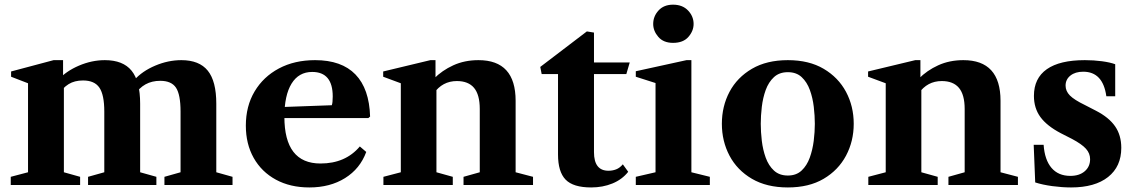

<svg xmlns="http://www.w3.org/2000/svg" viewBox="-20 -792 4860 822"><path d="M26 0V-35L100 -54.5V-435.5L27.5 -463.5V-486L209.5 -534.5H250V-465L253.5 -460V-54.5L323 -35V0ZM357 0V-35L426.5 -54.5V-314.5Q426.5 -386 405.5 -416.8Q384.5 -447.5 335.5 -447.5Q299 -447.5 273.8 -431.8Q248.5 -416 228 -385V-449Q263 -487.5 318 -511Q373 -534.5 429 -534.5Q506.5 -534.5 543.2 -489.5Q580 -444.5 580 -348V-54.5L649.5 -35V0ZM684 0V-35L753 -54.5V-314.5Q753 -387 733.5 -416.5Q714 -446 666 -446Q630.5 -446 603.2 -431Q576 -416 554.5 -384V-449Q589 -487.5 644.5 -511Q700 -534.5 756.5 -534.5Q833 -534.5 869.5 -489.5Q906 -444.5 906 -348V-54.5L975.5 -35V0Z M1304.5 10.5Q1222.5 10.5 1161.2 -22.8Q1100 -56 1066.2 -115.8Q1032.5 -175.5 1032.5 -254Q1032.5 -337.5 1070 -400.5Q1107.5 -463.5 1174.2 -499Q1241 -534.5 1329 -534.5Q1442.5 -534.5 1501.8 -473.2Q1561 -412 1564.5 -293L1557 -286.5H1125V-331.5L1400.5 -341.5Q1404.5 -352 1404.5 -379Q1404.5 -484 1316.5 -484Q1259 -484 1228.2 -434Q1197.5 -384 1197.5 -292Q1197.5 -92 1352 -92Q1459 -92 1520.5 -165L1548 -141.5Q1521.5 -69.5 1457.2 -29.5Q1393 10.5 1304.5 10.5Z M1964.5 0V-35L2034 -54.5V-325.5Q2034 -386.5 2009.5 -415.8Q1985 -445 1936 -445Q1874 -445 1837 -392V-454.5Q1872.5 -490.5 1920.8 -512.5Q1969 -534.5 2028.5 -534.5Q2187.5 -534.5 2187.5 -360.5V-54.5L2262 -35V0ZM1621.5 0V-35L1696 -54.5V-435.5L1620.5 -463.5V-486L1822.5 -534.5H1844.5V-450L1848.5 -445V-54.5L1918.5 -35V0Z M2511 10.5Q2434 10.5 2401.5 -23Q2369 -56.5 2369 -130.5V-475H2299L2293 -505.5L2492.5 -657.5L2523 -652.5V-524.5H2676L2661.5 -475H2523V-140.5Q2523 -61 2585 -61Q2602.5 -61 2618 -67Q2633.5 -73 2646.5 -88.5L2669.5 -56.5Q2643.5 -23.5 2602 -6.5Q2560.5 10.5 2511 10.5Z M2702 0V-35L2786.5 -54.5V-436.5L2702 -463.5V-487L2919 -534.5H2940V-54.5L3019 -35V0ZM2861.5 -608.5Q2820.5 -608.5 2798.5 -634Q2776.5 -659.5 2776.5 -689.5Q2776.5 -722 2799.2 -747Q2822 -772 2861.5 -772Q2902 -772 2925.8 -747Q2949.5 -722 2949.5 -689.5Q2949.5 -659.5 2927.2 -634Q2905 -608.5 2861.5 -608.5Z M3353 10.5Q3262.5 10.5 3199.2 -26.5Q3136 -63.5 3103.2 -125.5Q3070.5 -187.5 3070.5 -262Q3070.5 -337 3103.2 -398.8Q3136 -460.5 3199.2 -497.5Q3262.5 -534.5 3353 -534.5Q3443.5 -534.5 3506.2 -497.5Q3569 -460.5 3602 -398.8Q3635 -337 3635 -262Q3635 -187.5 3602 -125.5Q3569 -63.5 3506.2 -26.5Q3443.5 10.5 3353 10.5ZM3353 -40.5Q3389 -40.5 3411.8 -61.8Q3434.5 -83 3446.8 -117Q3459 -151 3463.8 -189.2Q3468.5 -227.5 3468.5 -262Q3468.5 -296 3464 -334.5Q3459.5 -373 3447.2 -406.8Q3435 -440.5 3412.2 -461.8Q3389.5 -483 3353 -483Q3316.5 -483 3293.5 -461.8Q3270.5 -440.5 3258.2 -406.8Q3246 -373 3241.5 -334.5Q3237 -296 3237 -262Q3237 -227.5 3241.5 -189.2Q3246 -151 3258.2 -117Q3270.5 -83 3293.5 -61.8Q3316.5 -40.5 3353 -40.5Z M4040.5 0V-35L4110 -54.5V-325.5Q4110 -386.5 4085.5 -415.8Q4061 -445 4012 -445Q3950 -445 3913 -392V-454.5Q3948.5 -490.5 3996.8 -512.5Q4045 -534.5 4104.5 -534.5Q4263.5 -534.5 4263.5 -360.5V-54.5L4338 -35V0ZM3697.5 0V-35L3772 -54.5V-435.5L3696.5 -463.5V-486L3898.5 -534.5H3920.5V-450L3924.5 -445V-54.5L3994.5 -35V0Z M4565.5 10.5Q4527.5 10.5 4485 4.8Q4442.5 -1 4412 -11L4405.5 -172H4448Q4452.5 -107.5 4481.8 -73.2Q4511 -39 4562.5 -39Q4601 -39 4624 -58.8Q4647 -78.5 4647 -110.5Q4647 -135.5 4629.2 -155.2Q4611.5 -175 4569 -197.5L4521 -222Q4462 -253 4434.2 -291Q4406.5 -329 4406.5 -381.5Q4406.5 -457 4461.8 -495.8Q4517 -534.5 4624.5 -534.5Q4662.5 -534.5 4697.8 -529.8Q4733 -525 4754.5 -517V-380H4716.5Q4702 -485 4617.5 -485Q4583.5 -485 4562.8 -468.5Q4542 -452 4542 -425.5Q4542 -402 4560.5 -383.2Q4579 -364.5 4624.5 -342.5L4672 -318Q4727.5 -289.5 4754 -251.2Q4780.5 -213 4780.5 -159Q4780.5 -79 4724 -34.2Q4667.5 10.5 4565.5 10.5Z"/></svg>

Font: Libre Caslon Text
Style: Regular
Weight: 400
Designer: Pablo Impallari, Rodrigo Fuenzalida, Katja Schimmel
Foundry: Pablo Impallari, Rodrigo Fuenzalida
Version: Version 2.000